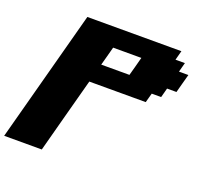

<svg xmlns="http://www.w3.org/2000/svg" viewBox="-147 -1037 1244 1199"><g transform="rotate(20 475.5 -437.5)"><path d="M0 0H250Q272 -83 316.7 -250Q361.3 -417 383.8 -500H758.8L775.9 -562.5H838.4L855 -625H917.5Q922.9 -645.5 934.1 -687.3Q945.3 -729 951.2 -750H888.7L905.3 -812.5H842.8L859.4 -875H234.4Q195.3 -729 117.2 -437.5Q39.1 -146 0 0ZM605 -625H417.5Q423.3 -646 434.6 -687.7Q445.8 -729.5 451.2 -750H638.7Q633.3 -729.5 622.1 -687.5Q610.8 -645.5 605 -625Z"/></g></svg>

Font: Faithful 32x
Style: BoldOblique
Weight: 400
Foundry: Faithful Resource Pack
Version: Version 1.0; January 27, 2023